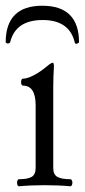

<svg xmlns="http://www.w3.org/2000/svg" viewBox="-21 -652 298 676"><path d="M39.1 -8.8Q39.1 -13.7 40.8 -17.3Q42.5 -21 45.4 -21Q76.7 -21 90.6 -29.3Q104.5 -37.6 104.5 -60.5V-281.2Q104.5 -350.6 59.6 -350.6Q56.6 -350.6 54.9 -354.2Q53.2 -357.9 53.2 -362.8Q53.2 -368.2 54.9 -371.6Q56.6 -375 59.6 -375Q74.7 -375 97.4 -386.7Q120.1 -398.4 143.6 -418Q159.2 -431.2 164.6 -431.2Q168.9 -431.2 168.9 -417.5Q166.5 -382.8 166.5 -345.2V-60.5Q166.5 -37.6 180.9 -29.3Q195.3 -21 227.1 -21Q230 -21 231.9 -17.3Q233.9 -13.7 233.9 -8.8Q233.9 -3.9 231.9 0Q230 3.9 227.1 3.9Q186.5 0 136.2 0Q85.9 0 45.4 3.9Q42.5 3.9 40.8 0.2Q39.1 -3.4 39.1 -8.8ZM6.8 -498.5Q9.3 -498.5 14.6 -502.4Q33.2 -581.5 129.4 -581.5Q223.6 -581.5 242.2 -502.4Q243.7 -497.6 247.1 -497.6Q250.5 -497.6 257.3 -502.4Q257.3 -631.8 127.9 -631.8Q-1 -631.8 -1 -502.4Q4.4 -498.5 6.8 -498.5Z"/></svg>

Font: JuniusX Light
Style: Regular
Weight: 300
Designer: Peter S. Baker
Foundry: Briery Creek Software
Version: Version 1.008